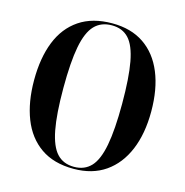

<svg xmlns="http://www.w3.org/2000/svg" viewBox="-108 -826 904 937"><g transform="rotate(15 344.0 -357.5)"><path d="M345 10Q245 10 179 -36Q113 -82 80.5 -165Q48 -248 48 -359Q48 -471 80.5 -553Q113 -635 179.5 -680Q246 -725 346 -725Q441 -725 506.5 -680.5Q572 -636 606 -553.5Q640 -471 640 -358Q640 -246 605.5 -163.5Q571 -81 505.5 -35.5Q440 10 345 10ZM345 0Q398 0 430.5 -34.5Q463 -69 478 -148Q493 -227 493 -358Q493 -490 478.5 -568Q464 -646 432 -680.5Q400 -715 346 -715Q292 -715 259 -680.5Q226 -646 211 -568Q196 -490 196 -358Q196 -227 211 -148.5Q226 -70 258.5 -35Q291 0 345 0Z"/></g></svg>

Font: Noto Serif Display Condensed
Style: Bold
Weight: 700
Width: 3
Designer: Monotype Design Team
Foundry: Monotype Imaging Inc.
Version: Version 2.009